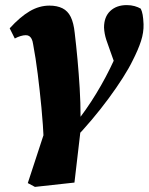

<svg xmlns="http://www.w3.org/2000/svg" viewBox="-20 -538 583 753"><path d="M117 195 89 180 165 -52 299 -53 272 178ZM152 20Q149 -48 142.5 -116Q136 -184 128 -247.5Q120 -311 110 -364Q108 -378 104 -385.5Q100 -393 94.5 -396.5Q89 -400 81 -400Q72 -400 60.5 -396.5Q49 -393 38 -387L18 -427Q59 -472 96.5 -494Q134 -516 174 -516Q204 -516 225 -505.5Q246 -495 257.5 -471.5Q269 -448 273 -409Q279 -359 284 -304.5Q289 -250 292.5 -192.5Q296 -135 296 -76H293Q317 -108 337.5 -139.5Q358 -171 376.5 -203.5Q395 -236 411.5 -269.5Q428 -303 443 -338Q449 -352 454 -365Q459 -378 463 -389L439 -263L413 -336Q405 -357 397 -381.5Q389 -406 388 -430Q388 -472 412.5 -495Q437 -518 477 -518Q494 -518 508 -514Q522 -510 532 -504Q537 -494 539.5 -480Q542 -466 543 -443Q544 -411 533 -377Q522 -343 500 -300Q486 -271 461.5 -232.5Q437 -194 406 -152Q375 -110 340 -68.5Q305 -27 271 8Z"/></svg>

Font: Source Serif 4 ExtraBold
Style: Italic
Weight: 800
Italic angle: -12°
Designer: Frank Grießhammer
Foundry: Adobe Systems Incorporated
Version: Version 4.004;hotconv 1.0.116;makeotfexe 2.5.65601